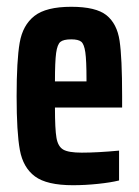

<svg xmlns="http://www.w3.org/2000/svg" viewBox="-20 -538 409 566"><path d="M340 -221H142Q142 -157 146.5 -131.5Q151 -106 166.5 -97Q182 -88 221 -88Q267 -88 331 -94V-6Q307 0 269 4Q231 8 195 8Q118 8 83 -18Q48 -44 38.5 -96Q29 -148 29 -254Q29 -360 38 -412Q47 -464 81.5 -491Q116 -518 190 -518Q263 -518 294 -493Q325 -468 332.5 -418Q340 -368 340 -255ZM142 -298H235V-304Q235 -360 231.5 -384Q228 -408 219.5 -415Q211 -422 190 -422Q167 -422 158 -414.5Q149 -407 145.5 -382Q142 -357 142 -298Z"/></svg>

Font: Saira ExtraCondensed
Style: Bold
Weight: 700
Width: 2
Designer: Hector Gatti with collaboration of the Omnibus-Type team
Foundry: Omnibus-Type
Version: Version 0.072; ttfautohint (v1.8)